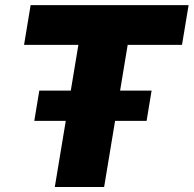

<svg xmlns="http://www.w3.org/2000/svg" viewBox="-20 -748 774 768"><path d="M76.2 -568.4 102.5 -727.5H734.4L708 -568.4H490.7L396.5 0H199.2L293.5 -568.4ZM117.2 -264.6 137.2 -385.7H586.4L566.4 -264.6Z"/></svg>

Font: Inter Black
Style: Italic
Weight: 900
Italic angle: -9.39999°
Designer: Rasmus Andersson
Foundry: rsms
Version: Version 4.000;git-a52131595